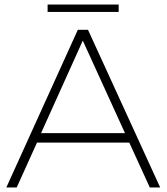

<svg xmlns="http://www.w3.org/2000/svg" viewBox="-20 -831 738 851"><path d="M644 0 553 -199H144L54 0H8L325 -699H370L690 0ZM162 -241H534L347 -651ZM191 -811H506V-778H191Z"/></svg>

Font: Montserrat arm2 ExtraLight
Style: Regular
Weight: 275
Designer: Julieta Ulanovsky
Foundry: Julieta Ulanovsky
Version: Version 6.000